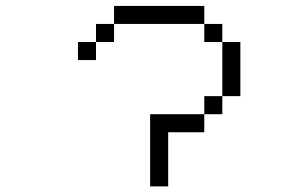

<svg xmlns="http://www.w3.org/2000/svg" viewBox="-20 -708 1040 665"><path d="M500 -312.5Q500 -312.5 500 -62.5H562.5V-250H687.5V-312.5ZM687.5 -312.5H750V-375H687.5ZM750 -375H812.5V-562.5H750ZM312.5 -562.5H250V-500H312.5ZM312.5 -562.5H375V-625H312.5ZM750 -562.5V-625H687.5V-562.5ZM375 -625H687.5V-687.5H375Z"/></svg>

Font: UnifontExMono
Style: Regular
Weight: 500
Version: Version 15.0.06